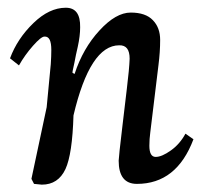

<svg xmlns="http://www.w3.org/2000/svg" viewBox="-20 -471 537 504"><path d="M172.9 -168Q169.9 -66.4 151.9 -27.3Q132.8 13.7 89.8 13.7Q86.4 13.7 69.3 11.7L62.5 -1.5L102.5 -189.5L113.3 -302.7Q114.7 -323.2 114.7 -339.8Q114.7 -357.9 110.4 -366.7Q106 -375.5 96.7 -375Q87.9 -375 66.4 -350.6Q44.9 -326.2 29.8 -299.3L6.3 -317.9Q25.4 -369.6 67.9 -410.6Q109.4 -450.7 152.8 -450.7Q191.4 -450.7 190.4 -399.4Q190.4 -376.5 184.1 -348.1Q179.2 -327.6 175.3 -306.2Q169.4 -280.8 170.4 -279.8L175.8 -276.9Q197.8 -344.2 241.2 -391.1Q284.2 -438 323.2 -438Q362.3 -438 381.3 -418Q400.4 -398.4 400.4 -366.2Q400.4 -335 396 -300.3L374.5 -123.5Q372.1 -106 372.1 -88.4Q372.1 -59.1 388.7 -59.1Q404.8 -59.1 428.7 -76.2Q452.1 -92.8 466.8 -120.1L487.8 -105.5Q443.8 11.7 339.4 11.7Q291.5 11.7 291.5 -49.3Q291.5 -57.6 301.8 -144L313 -238.3Q319.3 -289.6 320.3 -316.9Q320.3 -335 313.5 -343.8Q306.6 -352.5 293 -352.1Q216.3 -352.1 172.9 -168Z"/></svg>

Font: Neuton Cursive
Style: Regular
Weight: 500
Designer: Brian M Zick
Version: Version 1.43